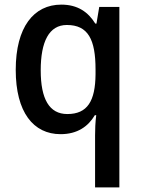

<svg xmlns="http://www.w3.org/2000/svg" viewBox="-20 -570 610 830"><path d="M391 15V240H496V-540H409L397 -468H392C361 -518 316 -550 245 -550C126 -550 48 -453 48 -268C48 -85 124 10 242 10C314 10 361 -23 390 -72H396C392 -42 391 -9 391 15ZM271 -77C193 -77 156 -142 156 -266C156 -390 192 -462 269 -462C361 -462 393 -399 393 -270V-249C392 -133 358 -77 271 -77Z"/></svg>

Font: Noto Sans Bengali SemiCondensed Medium
Style: Regular
Weight: 500
Width: 4
Designer: Joana Ranito - Universal Thirst; Jelle Bosma - Monotype Design Team
Foundry: Universal Thirst ehf.
Version: Version 3.000